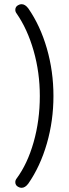

<svg xmlns="http://www.w3.org/2000/svg" viewBox="-20 -763 327 916"><path d="M53 106Q53 97 59 89Q111 19 140.5 -85Q170 -189 170 -305Q170 -417 140.5 -520.5Q111 -624 59 -699Q53 -707 53 -716Q53 -732 68 -739Q75 -743 83 -743Q100 -743 115 -723Q172 -641 203.5 -532Q235 -423 235 -305Q235 -187 203.5 -78Q172 31 115 113Q100 133 83 133Q75 133 68 129Q53 122 53 106Z"/></svg>

Font: Kodchasan Light
Style: Regular
Weight: 300
Version: Version 1.000; ttfautohint (v1.6)